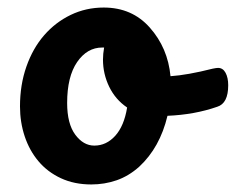

<svg xmlns="http://www.w3.org/2000/svg" viewBox="-20 -487 625 509"><path d="M558 -307Q571 -307 578 -294Q585 -281 585 -261Q585 -213 556 -204Q496 -183 424 -180Q404 -96 349 -45Q321 -20 289 -9Q257 2 222 2Q177 2 141.5 -14.5Q106 -31 82 -59.5Q58 -88 45.5 -125.5Q33 -163 33 -205Q33 -262 50 -310.5Q67 -359 97 -393.5Q127 -428 167.5 -447.5Q208 -467 255 -467Q330 -467 377 -414Q425 -360 432 -285Q477 -288 544 -305Q554 -307 558 -307ZM230 -101Q262 -101 285.5 -127Q309 -153 317 -202Q286 -223 269.5 -257Q253 -291 253 -329Q253 -344 256 -361H251Q211 -361 184.5 -322.5Q158 -284 158 -214Q158 -159 179.5 -130Q201 -101 230 -101Z"/></svg>

Font: Lebkuchenwelt
Style: Regular
Weight: 400
Designer: Vernon Adams
Foundry: Gereon Berster
Version: Version 1.000;PS 001.001;hotconv 1.0.56 